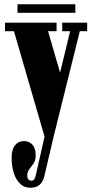

<svg xmlns="http://www.w3.org/2000/svg" viewBox="-20 -630 429 901"><path d="M121 251Q93.5 251 74 232Q54.5 213 44.5 181Q34.5 149 34.5 110Q34.5 71.5 50.5 51.8Q66.5 32 92 32Q116.5 32 132 49Q147.5 66 147.5 97.5Q147.5 122.5 137.5 137.2Q127.5 152 117.8 164Q108 176 108 193.5Q108 205 113.2 211.5Q118.5 218 128 218Q133 218 136.5 215.8Q140 213.5 143 207Q146 200.5 149 188L189 11L45.5 -483.5H3.5V-523.5H245.5V-483.5H205.5L262 -289L309 -483.5H272V-523.5H389V-483.5H354.5L233.5 3.5L188 196.5Q184.5 212.5 176.5 225Q168.5 237.5 155.2 244.2Q142 251 121 251ZM62 -570V-610H333.5V-570Z"/></svg>

Font: Imbue Thin 10pt Black
Style: Regular
Weight: 900
Version: Version 1.102